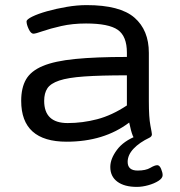

<svg xmlns="http://www.w3.org/2000/svg" viewBox="-20 -549 705 752"><path d="M241 6Q63 6 63 -154Q63 -205 82 -238Q101 -271 147.5 -290.5Q194 -310 274.5 -318Q355 -326 477 -326V-343Q477 -407 441.5 -432Q406 -457 317 -457Q264 -457 220 -447Q176 -437 147.5 -427Q119 -417 111 -417Q101 -417 92.5 -435Q84 -453 84 -465Q84 -473 106.5 -484Q129 -495 164.5 -505Q200 -515 241 -522Q282 -529 319 -529Q450 -529 506.5 -480Q563 -431 563 -342V-152Q563 -89 569 -58Q575 -27 575 -23Q575 -14 564 -9Q553 -4 540.5 -2Q528 0 521 0Q507 0 500 -17.5Q493 -35 486 -69Q387 6 241 6ZM245 -67Q303 -67 360.5 -82Q418 -97 477 -136V-254Q374 -254 310 -249.5Q246 -245 212 -233.5Q178 -222 165.5 -203Q153 -184 153 -154Q153 -67 245 -67ZM516 183Q467 183 439.5 162.5Q412 142 412 105Q412 73 438 38Q464 3 516 -17L566 -10Q526 9 503 33.5Q480 58 480 85Q480 119 519 119Q551 119 568.5 108.5Q586 98 596 98Q605 98 611 112.5Q617 127 617 137Q617 149 600.5 159.5Q584 170 560.5 176.5Q537 183 516 183Z"/></svg>

Font: Asap Expanded
Style: Regular
Weight: 400
Width: 7
Designer: Pablo Cosgaya
Foundry: Omnibus-Type
Version: Version 3.001; ttfautohint (v1.8.4.7-5d5b)